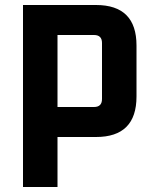

<svg xmlns="http://www.w3.org/2000/svg" viewBox="-20 -548 630 768"><path d="M72 200V-528H364Q526 -528 526 -366V-162Q526 0 364 0H210V200ZM210 -120H356Q388 -120 388 -152V-376Q388 -408 356 -408H210Z"/></svg>

Font: Oxanium ExtraLight
Style: Bold
Weight: 700
Version: Version 2.000